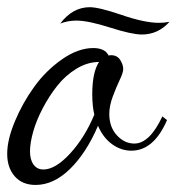

<svg xmlns="http://www.w3.org/2000/svg" viewBox="-50 -487 496 539"><path d="M405.8 -160.2 418.9 -149.9Q381.8 -64 318.8 -64Q290 -64 264.9 -82Q239.7 -100.1 225.1 -133.8Q192.4 -57.6 146.5 -12.7Q100.6 32.2 49.8 32.2Q12.7 32.2 -8.5 8.1Q-29.8 -16.1 -29.8 -55.2Q-29.8 -94.7 -8.3 -146.2Q13.2 -197.8 46.1 -243.4Q79.1 -289.1 124.3 -320.6Q169.4 -352.1 211.9 -352.1Q244.6 -352.1 254.9 -331.1Q256.8 -332 262.2 -332Q278.8 -332 287.4 -318.8Q295.9 -305.7 295.9 -293Q295.9 -283.2 286.1 -262.7Q276.4 -242.2 266.6 -216.1Q256.8 -189.9 256.8 -167Q256.8 -130.4 278.1 -107.2Q299.3 -84 327.1 -84Q370.1 -84 405.8 -160.2ZM71.8 -11.2Q105.5 -11.2 146.5 -55.7Q187.5 -100.1 214.8 -165Q209 -189.5 209 -222.2Q209 -284.2 228 -313Q195.8 -313 164.8 -294.2Q133.8 -275.4 110.8 -246.3Q87.9 -217.3 70.1 -183.3Q52.2 -149.4 43.2 -117.4Q34.2 -85.4 34.2 -62Q34.2 -38.6 44.2 -24.9Q54.2 -11.2 71.8 -11.2ZM119.1 -420.9Q153.8 -466.8 202.1 -466.8Q228 -466.8 292.2 -444.8Q356.4 -422.9 396 -422.9Q411.1 -422.9 425.8 -425.8Q394 -390.1 348.1 -390.1Q320.3 -390.1 258.8 -409.7Q197.3 -429.2 165 -429.2Q140.6 -429.2 119.1 -420.9Z"/></svg>

Font: Dancing Script OT
Style: Regular
Weight: 400
Foundry: Pablo Impallari. www.impallari.com
Version: Version 1.000